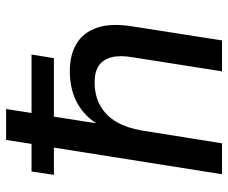

<svg xmlns="http://www.w3.org/2000/svg" viewBox="-79 -666 745 627"><g transform="rotate(-90 293.5 -352.5)"><path d="M38 0 125 -549H36L47 -622H137L150 -705H251L238 -622H429L417 -549H226L200 -382H189Q214 -438 261.5 -467.5Q309 -497 374 -497Q428 -497 464.5 -475Q501 -453 516.5 -408Q532 -363 521 -294L475 0H374L420 -292Q427 -334 420 -361Q413 -388 393 -402Q373 -416 338 -416Q294 -416 261 -397Q228 -378 208.5 -344Q189 -310 181 -263L139 0Z"/></g></svg>

Font: Nunito Sans 12pt SemiBold
Style: Italic
Weight: 600
Italic angle: -9°
Designer: Vernon Adams
Foundry: Vernon Adams
Version: Version 3.101;gftools[0.9.27]